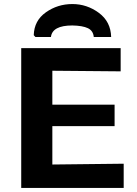

<svg xmlns="http://www.w3.org/2000/svg" viewBox="-20 -930 680 950"><path d="M155 -747 147 -756Q149 -828 207 -869Q265 -910 338 -910Q410 -910 469 -866.5Q528 -823 530 -747H444Q441 -778 415 -790.5Q389 -803 338 -804Q239 -804 232 -747ZM85 0V-692H577V-577L239 -580V-412H547V-306H239V-116L592 -120V0Z"/></svg>

Font: Coval
Style: Heavy
Weight: 900
Foundry: Context Ltd
Version: Version 001.000